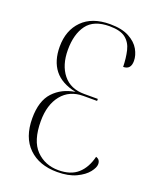

<svg xmlns="http://www.w3.org/2000/svg" viewBox="-137 -806 732 897"><g transform="rotate(20 228.5 -357.0)"><path d="M256 10Q167 10 114.5 -41Q62 -92 62 -187Q62 -273 103 -317Q144 -361 210 -371Q137 -386 102.5 -430Q68 -474 68 -545Q68 -626 116.5 -675Q165 -724 254 -724Q313 -724 349 -704.5Q385 -685 401 -656.5Q417 -628 417 -600Q417 -557 379 -557Q378 -601 369.5 -637Q361 -673 335 -693.5Q309 -714 255 -714Q177 -714 143 -668Q109 -622 109 -544Q109 -468 146 -422Q183 -376 251 -376H319V-366H251Q182 -366 143 -317.5Q104 -269 104 -188Q104 -90 148 -45Q192 0 259 0Q320 0 355 -31Q390 -62 404 -119Q425 -113 425 -90Q425 -73 406.5 -49.5Q388 -26 350.5 -8Q313 10 256 10Z"/></g></svg>

Font: Noto Serif Display Condensed ExtraLight
Style: Regular
Weight: 200
Width: 3
Designer: Monotype Design Team
Foundry: Monotype Imaging Inc.
Version: Version 2.009